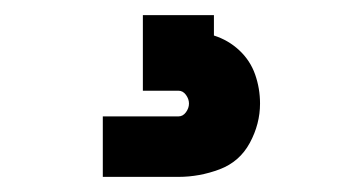

<svg xmlns="http://www.w3.org/2000/svg" viewBox="-20 -20 472 254"><path d="M116 214H216Q244 214 270.5 204Q297 194 310.5 169Q324 144 324 117Q324 97 317.5 78.5Q311 60 296.5 46.5Q282 33 263 27V0H169V100H216Q222 100 226 105.5Q230 111 230 117Q230 123 226 128.5Q222 134 216 134H116Z"/></svg>

Font: Iosevka Sparkle
Style: Bold
Weight: 700
Designer: Belleve Invis
Foundry: Belleve Invis
Version: Version 4.5.0; ttfautohint (v1.8.3)